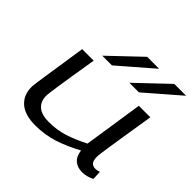

<svg xmlns="http://www.w3.org/2000/svg" viewBox="-191 -991 1203 1203"><g transform="rotate(45 410.5 -390.0)"><path d="M273 10Q179 10 132 -31.5Q85 -73 85 -143Q85 -148 85.5 -156Q86 -164 89 -184.5Q92 -205 98 -246Q104 -287 115 -357.5Q126 -428 142 -536H244Q228 -440 218 -376Q208 -312 202 -273.5Q196 -235 193.5 -214.5Q191 -194 190 -185Q189 -176 189 -171Q189 -120 221 -92.5Q253 -65 317 -65Q389 -65 451 -85Q513 -105 584 -141L644 -536H746Q728 -423 716 -349Q704 -275 697.5 -231Q691 -187 688 -165.5Q685 -144 684.5 -136Q684 -128 684 -124Q684 -90 696.5 -77Q709 -64 731 -64Q735 -64 744.5 -65.5Q754 -67 764 -71L767 -11Q749 -1 727 4.5Q705 10 688 10Q645 10 618.5 -12.5Q592 -35 586 -82Q505 -38 430.5 -14Q356 10 273 10ZM500 -596 704 -790H809L585 -596ZM260 -596 464 -790H570L346 -596Z"/></g></svg>

Font: Georama ExtraExtended
Style: Italic
Weight: 400
Width: 8
Italic angle: -9°
Designer: Jean-Baptiste Levee
Foundry: Production Type
Version: Version 1.000